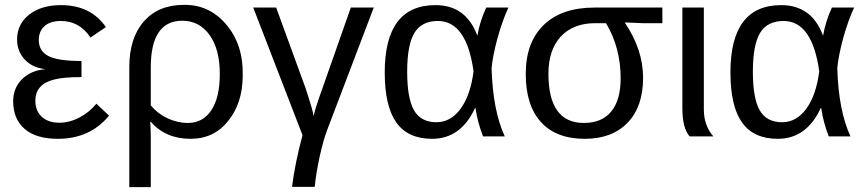

<svg xmlns="http://www.w3.org/2000/svg" viewBox="-20 -559 3550 787"><path d="M223 -56Q265 -56 306 -77.5Q347 -99 375 -134L427 -85Q349 10 217 10Q128 10 81 -30.5Q34 -71 34 -144Q34 -198 70 -234Q106 -270 163 -275V-276Q112 -282 81 -315.5Q50 -349 50 -397Q50 -460 99.5 -499Q149 -538 230 -538Q352 -538 414 -448L351 -405Q306 -473 230 -473Q186 -473 162.5 -452Q139 -431 139 -395Q139 -350 178 -329.5Q217 -309 314 -309V-243Q238 -243 202 -233Q125 -214 125 -146Q125 -104 151.5 -80Q178 -56 223 -56Z M975 -252Q975 -136 915 -63Q857 10 761 10Q659 10 598 -60H596Q598 -22 598 0V208H510V-284Q510 -403 569.5 -471Q629 -539 733 -539Q837 -541 907 -459Q977 -377 975 -252ZM881 -256Q881 -357 839 -415.5Q797 -474 727 -474Q598 -474 598 -282V-127Q625 -94 666 -74.5Q707 -55 750 -55Q812 -55 846.5 -107.5Q881 -160 881 -256Z M1220 -5 1018 -528H1112L1232 -199Q1235 -190 1243 -165Q1251 -140 1257.5 -118Q1264 -96 1265 -83Q1274 -121 1302 -198L1418 -528H1512L1321 -26Q1306 13 1290 84Q1275 155 1270 207H1177Q1189 111 1220 -5Z M1929 -116H1927Q1869 10 1751 10Q1652 10 1604.5 -57Q1557 -124 1557 -262Q1557 -538 1765 -538Q1890 -538 1936 -414H1937Q1947 -472 1973 -528H2064Q2040 -477 2019 -402Q1999 -327 1995 -279Q2000 -106 2049 0H1960Q1938 -56 1929 -116ZM1649 -265Q1649 -156 1677 -107Q1705 -58 1769 -58Q1828 -58 1868.5 -114Q1909 -170 1921 -267Q1892 -473 1775 -473Q1708 -473 1678.5 -424Q1649 -375 1649 -265Z M2616 -240Q2616 -122 2552.5 -56Q2489 10 2377 10Q2260 10 2197.5 -58.5Q2135 -127 2135 -256Q2135 -385 2208.5 -456.5Q2282 -528 2417 -528H2695V-464H2614L2542 -467V-465Q2616 -355 2616 -240ZM2524 -238Q2524 -364 2464 -464H2420Q2330 -464 2279 -409.5Q2228 -355 2228 -257Q2228 -55 2373 -55Q2447 -55 2485.5 -102Q2524 -149 2524 -238Z M2904 0H2807Q2777 -33 2777 -115V-528H2865V-111Q2865 -44 2904 0Z M3346 -116H3344Q3286 10 3168 10Q3069 10 3021.5 -57Q2974 -124 2974 -262Q2974 -538 3182 -538Q3307 -538 3353 -414H3354Q3364 -472 3390 -528H3481Q3457 -477 3436 -402Q3416 -327 3412 -279Q3417 -106 3466 0H3377Q3355 -56 3346 -116ZM3066 -265Q3066 -156 3094 -107Q3122 -58 3186 -58Q3245 -58 3285.5 -114Q3326 -170 3338 -267Q3309 -473 3192 -473Q3125 -473 3095.5 -424Q3066 -375 3066 -265Z"/></svg>

Font: Libra Sans
Style: Regular
Weight: 400
Foundry: Context Ltd
Version: Version 1.002